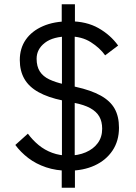

<svg xmlns="http://www.w3.org/2000/svg" viewBox="-20 -800 638 902"><path d="M332 82H270V-34L271 -44V-654L270 -664V-780H332V-664L331 -654V-44L332 -34ZM301 2Q244 2 196.5 -14Q149 -30 113 -57.5Q77 -85 52 -119L111 -172Q133 -142 161.5 -118.5Q190 -95 225.5 -82Q261 -69 301 -69Q347 -69 383 -84.5Q419 -100 439.5 -128Q460 -156 460 -195Q460 -229 446.5 -252.5Q433 -276 404 -292Q375 -308 328 -317L274 -328Q206 -342 161 -367Q116 -392 94.5 -429.5Q73 -467 73 -518Q73 -573 101 -613.5Q129 -654 181.5 -677Q234 -700 307 -700Q386 -700 442.5 -668Q499 -636 535 -586L474 -540Q449 -575 406.5 -602Q364 -629 304 -629Q230 -629 191 -599Q152 -569 152 -524Q152 -488 167 -464.5Q182 -441 211.5 -427Q241 -413 282 -404L336 -392Q408 -376 453 -351Q498 -326 518.5 -289.5Q539 -253 539 -200Q539 -138 508.5 -92.5Q478 -47 424.5 -22.5Q371 2 301 2Z"/></svg>

Font: IBM Plex Sans Var
Style: Regular
Weight: 400
Designer: Mike Abbink, Paul van der Laan, Pieter van Rosmalen
Foundry: Bold Monday
Version: Version 3.000